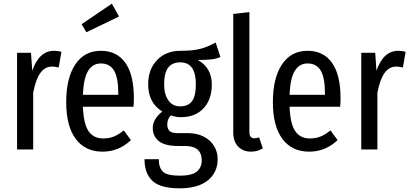

<svg xmlns="http://www.w3.org/2000/svg" viewBox="-20 -815 2240 1047"><path d="M315 -532 300 -447Q280 -452 264 -452Q225 -452 200 -417Q175 -382 161 -310V0H73V-527H149L156 -429Q193 -538 275 -538Q297 -538 315 -532Z M708 -233H432Q436 -138 463.5 -99Q491 -60 542 -60Q575 -60 601 -70.5Q627 -81 655 -104L694 -51Q628 12 539 12Q445 12 393 -57.5Q341 -127 341 -258Q341 -389 390.5 -463.5Q440 -538 530 -538Q617 -538 663.5 -472.5Q710 -407 710 -279Q710 -257 708 -233ZM625 -305Q625 -391 602 -430Q579 -469 530 -469Q486 -469 461 -429.5Q436 -390 432 -298H625ZM590 -795 629 -725 451 -639 425 -683Z M1182 -504Q1159 -494 1130.5 -491Q1102 -488 1058 -488Q1135 -446 1135 -354Q1135 -273 1090 -224.5Q1045 -176 966 -176Q937 -176 913 -186Q903 -178 897.5 -164.5Q892 -151 892 -136Q892 -114 904 -101.5Q916 -89 947 -89H1005Q1054 -89 1091 -70Q1128 -51 1147.5 -18.5Q1167 14 1167 53Q1167 125 1113.5 168.5Q1060 212 959 212Q855 212 811.5 171.5Q768 131 768 53H846Q846 102 870 122.5Q894 143 960 143Q1024 143 1052 121.5Q1080 100 1080 59Q1080 -19 988 -19H951Q879 -19 846 -45.5Q813 -72 813 -117Q813 -165 865 -207Q788 -254 788 -355Q788 -438 837 -488Q886 -538 964 -538Q1034 -538 1074 -549Q1114 -560 1156 -583ZM875 -355Q875 -301 898 -268Q921 -235 962 -235Q1006 -235 1027 -263Q1048 -291 1048 -356Q1048 -475 963 -475Q919 -475 897 -446Q875 -417 875 -355Z M1252 -92V-739L1340 -749V-94Q1340 -61 1368 -61Q1381 -61 1393 -66L1413 -6Q1384 12 1349 12Q1305 12 1278.5 -16Q1252 -44 1252 -92Z M1835 -233H1559Q1563 -138 1590.5 -99Q1618 -60 1669 -60Q1702 -60 1728 -70.5Q1754 -81 1782 -104L1821 -51Q1755 12 1666 12Q1572 12 1520 -57.5Q1468 -127 1468 -258Q1468 -389 1517.5 -463.5Q1567 -538 1657 -538Q1744 -538 1790.5 -472.5Q1837 -407 1837 -279Q1837 -257 1835 -233ZM1752 -305Q1752 -391 1729 -430Q1706 -469 1657 -469Q1613 -469 1588 -429.5Q1563 -390 1559 -298H1752Z M2192 -532 2177 -447Q2157 -452 2141 -452Q2102 -452 2077 -417Q2052 -382 2038 -310V0H1950V-527H2026L2033 -429Q2070 -538 2152 -538Q2174 -538 2192 -532Z"/></svg>

Font: Fira Sans Extra Condensed
Style: Regular
Weight: 400
Width: 1
Designer: Carrois Corporate & Edenspiekermann AG
Foundry: Carrois Corporate GbR & Edenspiekermann AG
Version: Version 4.203